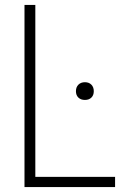

<svg xmlns="http://www.w3.org/2000/svg" viewBox="-20 -760 490 780"><path d="M79.5 0V-740H123.5V-41.5H447.5V0ZM325 -354Q308.5 -354 298.5 -363.5Q288.5 -373 288.5 -389.5Q288.5 -406 298.5 -416Q308.5 -426 325 -426Q341.5 -426 351.2 -416Q361 -406 361 -389.5Q361 -373 351.2 -363.5Q341.5 -354 325 -354Z"/></svg>

Font: Encode Sans Cnd XLt
Style: Regular
Weight: 200
Width: 3
Designer: Multiple Designers
Foundry: Impallari Type
Version: Version 3.002; ttfautohint (v1.8.3) -l 8 -r 50 -G 200 -x 14 